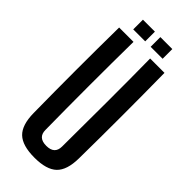

<svg xmlns="http://www.w3.org/2000/svg" viewBox="-292 -966 1021 1021"><g transform="rotate(45 218.5 -455.5)"><path d="M219 8Q128 8 88.5 -30Q49 -68 48 -157Q44 -478 48 -800H156Q154 -640 154 -469Q154 -298 156 -138Q156 -81 219 -81Q281 -81 281 -138Q282 -298 282.5 -469Q283 -640 281 -800H389Q393 -478 389 -157Q388 -68 348.5 -30Q309 8 219 8ZM239 -846V-919H329V-846ZM108 -846V-919H198V-846Z"/></g></svg>

Font: Big Shoulders Display
Style: Bold
Weight: 700
Designer: Patric King
Foundry: XO Type Co
Version: Version 1.000; ttfautohint (v1.8.2)